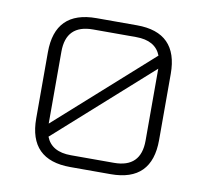

<svg xmlns="http://www.w3.org/2000/svg" viewBox="-63 -585 706 654"><g transform="rotate(10 289.5 -257.5)"><path d="M77 -143V-372Q77 -515 220 -515H360Q502 -515 502 -372V-143Q502 0 360 0H220Q77 0 77 -143ZM122 -133 450 -426Q431 -475 364 -475H215Q122 -475 122 -382ZM129 -89Q148 -40 215 -40H364Q457 -40 457 -133V-382Z"/></g></svg>

Font: Oxanium ExtraLight
Style: Regular
Weight: 200
Designer: Severin Meyer
Version: Version 2.000